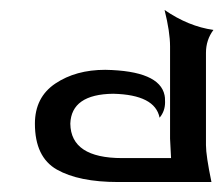

<svg xmlns="http://www.w3.org/2000/svg" viewBox="-20 -364 448 385"><path d="M393 -73V-258Q393 -284 408 -304Q358 -311 310 -344Q321 -300 321 -271V-86L323 -47H225Q122 -47 121 -116Q123 -175 207 -176Q291 -174 300 -128Q311 -141 311 -159Q311 -170 310 -173Q300 -222 191 -224Q132 -224 91 -196.5Q50 -169 50 -116Q50 -49 94 -24Q138 1 217 1H404Q393 -52 393 -73Z"/></svg>

Font: RIT Indira
Style: Bold
Weight: 700
Designer: Sudheer S
Version: 0.9